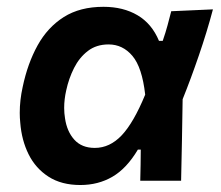

<svg xmlns="http://www.w3.org/2000/svg" viewBox="-20 -531 650 564"><path d="M216 12.5Q160.5 12.5 122.5 -12Q84.5 -36.5 64 -77.8Q43.5 -119 39.5 -170.5Q38 -185 38 -199.5Q38 -236.5 46.5 -275Q61 -344.5 90.5 -397.8Q120 -451 167.5 -481Q215 -511 284 -511Q342 -511 384 -486.2Q426 -461.5 447 -411H458Q466.5 -435.5 472.2 -456.8Q478 -478 483 -498L605.5 -503.5Q588 -437.5 564.2 -368.2Q540.5 -299 516.5 -239.5L514.5 -119.5Q513 -59.5 512 0H392Q392.5 -23 393 -46.5Q393 -69.5 393.5 -91.5H385Q352 -36 310.2 -11.8Q268.5 12.5 216 12.5ZM258.5 -96.5Q302.5 -96.5 337.5 -133.5Q372.5 -170.5 406.5 -253Q397.5 -333 369 -366.8Q340.5 -400.5 299 -400.5Q263 -400.5 238 -381.2Q213 -362 197.5 -331.2Q182 -300.5 174.5 -265.5Q168.5 -239 168.5 -214Q168.5 -198.5 171 -183.5Q176.5 -145 198.2 -120.8Q220 -96.5 258.5 -96.5Z"/></svg>

Font: Heraclito SemiBold
Style: Italic
Weight: 600
Italic angle: -12°
Designer: Kostas Bartsokas (font) & Cristiano Sobral (main changes)
Foundry: Kostas Bartsokas (font) & Cristiano Sobral (main changes)
Version: Version 1.00;July 8, 2020;FontCreator 13.0.0.2655 64-bit